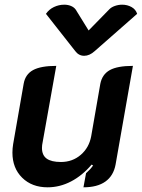

<svg xmlns="http://www.w3.org/2000/svg" viewBox="-20 -790 605 819"><path d="M473 -88Q464 -40 429.5 -15.5Q395 9 336 9L347 -51Q365 -67 377 -84L371 -88Q331 -41 283 -16Q235 9 183 9Q116 9 74.5 -32Q33 -73 33 -139Q33 -157 36 -175L81 -433Q88 -473 121 -491Q154 -509 220 -509L162 -184Q159 -171 159 -159Q159 -128 179 -113.5Q199 -99 240 -99Q289 -99 324.5 -129.5Q360 -160 369 -209L408 -433Q416 -473 448.5 -491Q481 -509 547 -509ZM445 -749Q454 -759 469.5 -764.5Q485 -770 501 -770Q523 -770 541 -760Q559 -750 565 -731L384 -572Q362 -552 339 -552Q316 -552 301 -572L176 -731Q189 -750 210 -760Q231 -770 254 -770Q270 -770 283 -764.5Q296 -759 303 -749L358 -660Z"/></svg>

Font: K2D
Style: Bold Italic
Weight: 700
Italic angle: -10°
Designer: Katatrad Aksorn Co.,Ltd.
Foundry: Cadson Demak Co.,Ltd.
Version: Version 1.000; ttfautohint (v1.6)